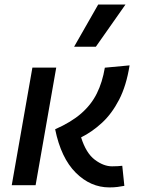

<svg xmlns="http://www.w3.org/2000/svg" viewBox="-20 -815 626 845"><path d="M461.4 9.8Q378.4 9.8 313.5 -54.9Q248.5 -119.6 222.7 -246.1Q293.5 -277.3 337.6 -315.9Q381.8 -354.5 406.2 -403.8Q430.7 -453.1 441.4 -517.1L550.3 -527.3Q536.1 -438 504.2 -376.2Q472.2 -314.5 428.7 -274.4Q385.3 -234.4 336.9 -210.4Q358.9 -140.6 397.5 -111.8Q436 -83 473.1 -83Q489.3 -83 498.3 -83.7Q507.3 -84.5 518.1 -85.4L527.3 2.9Q512.2 5.9 496.8 7.8Q481.4 9.8 461.4 9.8ZM31.7 0 122.6 -517.6H227.5L136.7 0ZM306.2 -609.4 412.1 -794.9H532.2L401.9 -609.4Z"/></svg>

Font: Cascadia Mono
Style: Italic
Weight: 400
Italic angle: -10°
Monospace: yes
Designer: Aaron Bell
Foundry: Saja Typeworks
Version: Version 2404.023; ttfautohint (v1.8.4)